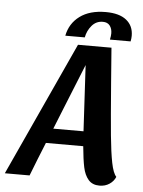

<svg xmlns="http://www.w3.org/2000/svg" viewBox="-94 -878 700 943"><g transform="rotate(5 256.5 -406.0)"><path d="M432 20Q397 20 377.5 -2.5Q358 -25 350 -63Q342 -101 336 -166H152Q120 -88 86 0H-36L267 -660H432L445 -491Q459 -312 467 -230Q475 -148 485 -97.5Q495 -47 511 -30Q502 -8 481 6Q460 20 432 20ZM225 -346 182 -239H331L313 -564ZM425 -730Q425 -753 413.5 -768Q402 -783 379 -783Q346 -783 324.5 -757.5Q303 -732 297 -699H201Q213 -760 261.5 -796Q310 -832 389 -832Q456 -832 491 -804Q526 -776 526 -727Q526 -714 523 -699H421Q425 -718 425 -730Z"/></g></svg>

Font: Sansita Medium Italic
Style: Regular
Weight: 500
Italic angle: -11°
Designer: Pablo Cosgaya
Foundry: Omnibus-Type
Version: Version 1.006